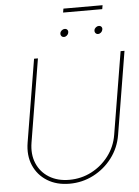

<svg xmlns="http://www.w3.org/2000/svg" viewBox="-64 -1049 804 1107"><g transform="rotate(-5 337.5 -495.5)"><path d="M293.5 8.3Q218.8 8.3 164.6 -25.4Q110.4 -59.1 85.4 -117.4Q60.5 -175.8 72.8 -249.5L151.9 -727.5H174.3L95.2 -247.6Q84 -180.2 106.2 -127.4Q128.4 -74.7 177.2 -44.4Q226.1 -14.2 293.9 -14.2Q363.3 -14.2 422.6 -44.9Q481.9 -75.7 522.2 -128.9Q562.5 -182.1 573.7 -249.5L652.8 -727.5H675.3L596.2 -247.6Q584 -173.8 540.3 -116Q496.6 -58.1 432.1 -24.9Q367.7 8.3 293.5 8.3ZM532.2 -837.4Q522.9 -837.4 517.3 -844.2Q511.7 -851.1 513.2 -860.8Q514.6 -870.1 522.7 -876.7Q530.8 -883.3 540 -883.3Q549.8 -883.3 555.2 -876.7Q560.5 -870.1 558.6 -860.8Q557.1 -851.1 549.3 -844.2Q541.5 -837.4 532.2 -837.4ZM335 -837.4Q325.7 -837.4 320.1 -844.2Q314.5 -851.1 315.9 -860.8Q317.4 -870.1 325.4 -876.7Q333.5 -883.3 342.8 -883.3Q352.5 -883.3 357.9 -876.7Q363.3 -870.1 361.3 -860.8Q359.9 -851.1 352.1 -844.2Q344.2 -837.4 335 -837.4ZM572.3 -1000.5 568.4 -978H341.8L345.7 -1000.5Z"/></g></svg>

Font: Inter 28pt Thin
Style: Italic
Weight: 250
Italic angle: -9.3988°
Designer: Rasmus Andersson
Foundry: rsms
Version: Version 4.001;git-66647c0bb